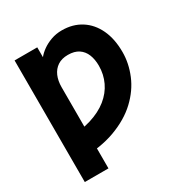

<svg xmlns="http://www.w3.org/2000/svg" viewBox="-171 -647 936 988"><g transform="rotate(-30 296.5 -153.5)"><path d="M410 -267.6Q410 -216.4 389 -172Q368.1 -127.5 326.8 -94.3Q285.4 -61.1 224.4 -42.3Q163.3 -23.4 83 -23.4V103.1Q205.5 103.1 293.8 70.7Q382.1 38.2 439.1 -15.6Q496.1 -69.3 523.3 -135.2Q550.6 -201.1 550.6 -267.6Q550.6 -345.7 523.9 -402.3Q497.2 -459 448.7 -489.7Q400.2 -520.5 335.2 -520.5Q301.1 -520.5 271.3 -509.8Q241.5 -499 218.9 -482.9Q196.3 -466.7 182.6 -449.2V-507.8H47.9V214.8H188.5V-267.6Q188.5 -305.2 200.9 -334Q213.4 -362.8 238 -379.2Q262.6 -395.5 299.2 -395.5Q338 -395.5 362.4 -379.2Q386.8 -362.8 398.4 -334Q410 -305.2 410 -267.6Z"/></g></svg>

Font: Giphurs SC
Style: Regular
Weight: 400
Version: Version 0.920